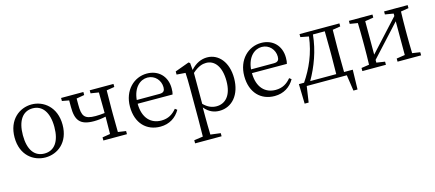

<svg xmlns="http://www.w3.org/2000/svg" viewBox="-55 -1081 4301 1897"><g transform="rotate(-15 2095.0 -133.0)"><path d="M297 14C420 14 542 -74 542 -255C542 -437 418 -528 297 -528C173 -528 51 -437 51 -255C51 -74 173 14 297 14ZM297 -26C196 -26 136 -105 136 -255C136 -404 196 -488 297 -488C397 -488 458 -404 458 -255C458 -105 397 -26 297 -26Z M1132 -483V-514H889V-483L971 -470C972 -415 973 -339 973 -286V-259C941 -255 909 -253 880 -253C764 -253 743 -290 743 -405C743 -426 743 -448 743 -469L824 -483V-514H596V-483L667 -470V-403C667 -268 708 -208 851 -208C893 -208 933 -213 973 -222C973 -169 972 -97 971 -45L891 -32V0H1132V-32L1051 -44C1050 -100 1049 -176 1049 -228V-286C1049 -338 1050 -415 1051 -470Z M1313 -301C1325 -428 1398 -488 1471 -488C1548 -488 1601 -425 1601 -355C1601 -323 1591 -301 1547 -301ZM1669 -262C1674 -277 1676 -298 1676 -324C1676 -449 1592 -528 1476 -528C1344 -528 1231 -421 1231 -254C1231 -83 1332 14 1472 14C1565 14 1634 -32 1675 -104L1654 -120C1615 -73 1568 -42 1497 -42C1391 -42 1313 -115 1312 -263Z M1928 -413C1988 -467 2033 -478 2069 -478C2156 -478 2218 -400 2218 -253C2218 -101 2146 -37 2060 -37C2015 -37 1972 -53 1928 -97ZM1917 -517 1903 -527 1758 -474V-442L1848 -435C1851 -388 1852 -346 1852 -282V34C1852 93 1851 157 1850 217L1759 230V262H2030V230L1927 217C1925 156 1924 90 1924 32V-61C1973 -2 2027 14 2077 14C2205 14 2298 -92 2298 -261C2298 -425 2209 -528 2092 -528C2033 -528 1975 -503 1923 -445Z M2482 -301C2494 -428 2567 -488 2640 -488C2717 -488 2770 -425 2770 -355C2770 -323 2760 -301 2716 -301ZM2838 -262C2843 -277 2845 -298 2845 -324C2845 -449 2761 -528 2645 -528C2513 -528 2400 -421 2400 -254C2400 -83 2501 14 2641 14C2734 14 2803 -32 2844 -104L2823 -120C2784 -73 2737 -42 2666 -42C2560 -42 2482 -115 2481 -263Z M3017 -38C3089 -164 3146 -313 3162 -476H3283C3284 -421 3285 -341 3285 -286V-228C3285 -174 3284 -94 3283 -38ZM3363 -38C3362 -94 3361 -174 3361 -228V-286C3361 -339 3362 -415 3363 -470L3443 -483V-514H3035V-483L3119 -467C3099 -299 3036 -159 2954 -38H2901L2906 163H2947L2971 0H3381L3405 163H3447L3452 -38Z M4141 -483V-514H3900V-483L3986 -469V-444L3695 -127V-469L3781 -483V-514H3540V-483L3620 -470C3622 -415 3623 -339 3623 -286V-228C3623 -176 3622 -100 3620 -44L3540 -32V0H3781V-32L3695 -45V-73L3986 -390V-45L3900 -32V0H4141V-32L4061 -44C4059 -100 4058 -176 4058 -228V-286C4058 -338 4059 -415 4061 -470Z"/></g></svg>

Font: Source Han Serif K
Style: Regular
Weight: 400
Designer: Ryoko NISHIZUKA 西塚涼子 (kana & ideographs); Frank Grießhammer (Latin, Greek & Cyrillic); Wenlong ZHANG 张文龙 (bopomofo); San
Foundry: Adobe Systems Incorporated
Version: Version 1.001;PS 1.001;hotconv 16.6.54;makeotf.lib2.5.65590